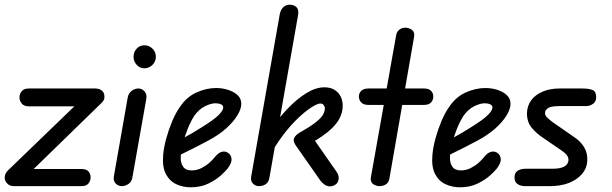

<svg xmlns="http://www.w3.org/2000/svg" viewBox="-52 -793 2608 818"><path d="M-32 -36Q-32 -54 -17 -68L328 -401L353 -416Q371 -416 382 -407Q393 -398 393 -381Q393 -371 389.5 -365.5Q386 -360 380 -354L34 -17L6 0Q-10 0 -21 -11Q-32 -22 -32 -36ZM334 -37Q334 -23 325 -11.5Q316 0 295 0H6L37 -73H295Q316 -73 325 -62.5Q334 -52 334 -37ZM31 -378Q31 -393 40.5 -404.5Q50 -416 71 -416H354L320 -340H71Q50 -340 40.5 -352Q31 -364 31 -378Z M467 0Q452 0 441 -11Q430 -22 433 -41L492 -377Q495 -395 508.5 -405.5Q522 -416 538 -416Q553 -416 564 -403.5Q575 -391 571 -370L512 -37Q509 -18 495 -9Q481 0 467 0ZM563 -502Q544 -502 530.5 -516.5Q517 -531 517 -551Q517 -571 530 -585.5Q543 -600 563 -600Q583 -600 597.5 -586Q612 -572 612 -551Q612 -531 597.5 -516.5Q583 -502 563 -502Z M760 5Q728 5 699.5 -8Q671 -21 655 -51Q639 -81 643 -131Q646 -166 656.5 -204Q667 -242 682 -277.5Q697 -313 715 -338Q743 -380 785 -399Q827 -418 869 -418Q896 -418 920.5 -410Q945 -402 960.5 -387.5Q976 -373 976 -350Q976 -329 959 -301Q942 -273 911 -245.5Q880 -218 837 -195Q815 -183 785.5 -168Q756 -153 728.5 -139.5Q701 -126 683 -117L696 -188Q708 -194 726.5 -203.5Q745 -213 766.5 -225.5Q788 -238 808 -251Q858 -282 878.5 -302Q899 -322 899 -336Q899 -344 889.5 -348.5Q880 -353 866 -353Q847 -353 821.5 -340.5Q796 -328 776 -300Q761 -277 748 -245Q735 -213 727 -181Q719 -149 718 -124Q717 -99 728 -83Q739 -67 764 -67Q787 -67 806.5 -77Q826 -87 840 -99.5Q854 -112 860 -120Q878 -143 894 -146.5Q910 -150 922 -140Q933 -132 934.5 -115.5Q936 -99 917 -74Q911 -66 890.5 -47Q870 -28 837 -11.5Q804 5 760 5Z M1051 0Q1036 0 1025.5 -11Q1015 -22 1018 -40L1140 -733Q1144 -752 1155 -762.5Q1166 -773 1182 -773Q1200 -773 1211 -762.5Q1222 -752 1218 -729L1096 -37Q1093 -17 1080.5 -8.5Q1068 0 1051 0ZM1354 1Q1341 1 1330 -7Q1319 -15 1312 -25L1207 -175Q1195 -193 1201.5 -205.5Q1208 -218 1223 -227Q1264 -250 1288 -268Q1312 -286 1322 -301Q1332 -316 1332 -332Q1332 -339 1327 -345.5Q1322 -352 1312 -352Q1300 -352 1271.5 -333.5Q1243 -315 1207 -279Q1171 -243 1135 -191Q1099 -139 1070 -71L1093 -231Q1130 -284 1170.5 -327Q1211 -370 1252 -395.5Q1293 -421 1330 -421Q1357 -421 1374.5 -409.5Q1392 -398 1400 -380.5Q1408 -363 1408 -343Q1408 -301 1379 -265Q1350 -229 1290 -193L1382 -61Q1389 -51 1390.5 -42Q1392 -33 1390 -26Q1387 -13 1376.5 -6Q1366 1 1354 1Z M1565 0Q1550 0 1537.5 -9Q1525 -18 1528 -37L1636 -644Q1639 -659 1650 -667Q1661 -675 1674 -675Q1691 -675 1703.5 -665.5Q1716 -656 1712 -635L1607 -32Q1604 -15 1592 -7.5Q1580 0 1565 0ZM1477 -382Q1477 -396 1487 -406Q1497 -416 1518 -416H1754Q1775 -416 1784.5 -406Q1794 -396 1794 -382Q1794 -367 1784.5 -356.5Q1775 -346 1754 -346H1518Q1497 -346 1487 -356.5Q1477 -367 1477 -382Z M1907 5Q1875 5 1846.5 -8Q1818 -21 1802 -51Q1786 -81 1790 -131Q1793 -166 1803.5 -204Q1814 -242 1829 -277.5Q1844 -313 1862 -338Q1890 -380 1932 -399Q1974 -418 2016 -418Q2043 -418 2067.5 -410Q2092 -402 2107.5 -387.5Q2123 -373 2123 -350Q2123 -329 2106 -301Q2089 -273 2058 -245.5Q2027 -218 1984 -195Q1962 -183 1932.5 -168Q1903 -153 1875.5 -139.5Q1848 -126 1830 -117L1843 -188Q1855 -194 1873.5 -203.5Q1892 -213 1913.5 -225.5Q1935 -238 1955 -251Q2005 -282 2025.5 -302Q2046 -322 2046 -336Q2046 -344 2036.5 -348.5Q2027 -353 2013 -353Q1994 -353 1968.5 -340.5Q1943 -328 1923 -300Q1908 -277 1895 -245Q1882 -213 1874 -181Q1866 -149 1865 -124Q1864 -99 1875 -83Q1886 -67 1911 -67Q1934 -67 1953.5 -77Q1973 -87 1987 -99.5Q2001 -112 2007 -120Q2025 -143 2041 -146.5Q2057 -150 2069 -140Q2080 -132 2081.5 -115.5Q2083 -99 2064 -74Q2058 -66 2037.5 -47Q2017 -28 1984 -11.5Q1951 5 1907 5Z M2291 0H2184Q2167 0 2153.5 -8.5Q2140 -17 2140 -37Q2140 -57 2153.5 -65.5Q2167 -74 2185 -74H2299Q2337 -74 2353 -84Q2369 -94 2370 -111Q2370 -123 2362.5 -132.5Q2355 -142 2343 -150L2260 -207Q2234 -224 2213.5 -248.5Q2193 -273 2193 -311Q2194 -342 2211 -365.5Q2228 -389 2259.5 -402.5Q2291 -416 2332 -416H2428Q2457 -416 2472.5 -409.5Q2488 -403 2488 -379Q2488 -360 2474.5 -350.5Q2461 -341 2445 -341H2330Q2296 -341 2283 -332.5Q2270 -324 2270 -311Q2270 -301 2280 -291.5Q2290 -282 2302 -273L2397 -207Q2421 -191 2436.5 -166Q2452 -141 2450 -106Q2448 -75 2427 -51Q2406 -27 2371.5 -13.5Q2337 0 2291 0Z"/></svg>

Font: Edu QLD Beginner Medium
Style: Regular
Weight: 500
Designer: Tina and Corey Anderson
Foundry: Google for Education
Version: Version 1.003